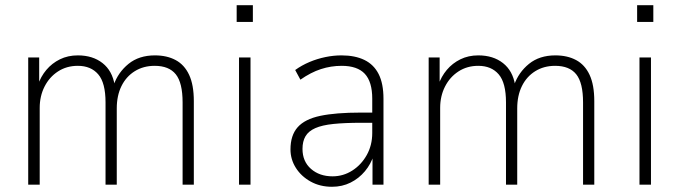

<svg xmlns="http://www.w3.org/2000/svg" viewBox="-20 -707 2598 735"><path d="M88 0V-487H130V-381H125Q136 -414 157.5 -439.5Q179 -465 209.5 -480Q240 -495 278 -495Q335 -495 372.5 -465.5Q410 -436 419 -381H415Q432 -430 472 -462.5Q512 -495 573 -495Q619 -495 652.5 -477Q686 -459 704 -420.5Q722 -382 722 -320V0H679V-315Q679 -390 653 -422.5Q627 -455 572 -455Q529 -455 496 -434.5Q463 -414 445 -377.5Q427 -341 427 -292V0H384V-315Q384 -390 356 -422.5Q328 -455 278 -455Q235 -455 202 -433.5Q169 -412 150.5 -375.5Q132 -339 132 -294V0Z M886 -623V-687H948V-623ZM895 0V-487H939V0Z M1251 8Q1205 8 1169 -12Q1133 -32 1112.5 -64.5Q1092 -97 1092 -135Q1092 -189 1119.5 -220Q1147 -251 1206 -263.5Q1265 -276 1361 -276H1415V-237H1363Q1300 -237 1256.5 -232.5Q1213 -228 1187 -216.5Q1161 -205 1149.5 -185.5Q1138 -166 1138 -137Q1138 -89 1170.5 -60.5Q1203 -32 1253 -32Q1294 -32 1328.5 -54Q1363 -76 1384 -113.5Q1405 -151 1405 -198V-329Q1405 -394 1376.5 -424.5Q1348 -455 1288 -455Q1247 -455 1208.5 -442.5Q1170 -430 1130 -402L1110 -439Q1135 -457 1164.5 -469.5Q1194 -482 1225.5 -488.5Q1257 -495 1287 -495Q1339 -495 1375 -477.5Q1411 -460 1429.5 -423.5Q1448 -387 1448 -329V0H1406V-114H1411Q1400 -79 1377 -51.5Q1354 -24 1322 -8Q1290 8 1251 8Z M1621 0V-487H1663V-381H1658Q1669 -414 1690.5 -439.5Q1712 -465 1742.5 -480Q1773 -495 1811 -495Q1868 -495 1905.5 -465.5Q1943 -436 1952 -381H1948Q1965 -430 2005 -462.5Q2045 -495 2106 -495Q2152 -495 2185.5 -477Q2219 -459 2237 -420.5Q2255 -382 2255 -320V0H2212V-315Q2212 -390 2186 -422.5Q2160 -455 2105 -455Q2062 -455 2029 -434.5Q1996 -414 1978 -377.5Q1960 -341 1960 -292V0H1917V-315Q1917 -390 1889 -422.5Q1861 -455 1811 -455Q1768 -455 1735 -433.5Q1702 -412 1683.5 -375.5Q1665 -339 1665 -294V0Z M2419 -623V-687H2481V-623ZM2428 0V-487H2472V0Z"/></svg>

Font: Nunito Sans 10pt SemiCondensed ExtraLight
Style: Regular
Weight: 250
Width: 4
Designer: Vernon Adams
Foundry: Vernon Adams
Version: Version 3.101;gftools[0.9.27]